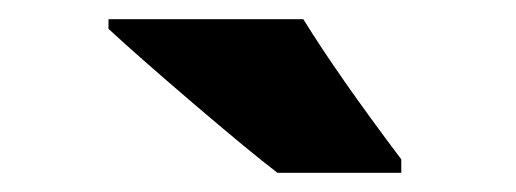

<svg xmlns="http://www.w3.org/2000/svg" viewBox="-20 -786 537 200"><path d="M398 -620V-606H269Q239 -629 180.5 -679Q122 -729 93 -756V-766H296Q331 -709 398 -620Z"/></svg>

Font: Noto Sans Display Black Narrow
Style: Regular
Weight: 900
Width: 4
Designer: Monotype Design team
Foundry: Monotype Imaging Inc.
Version: Version 1.000